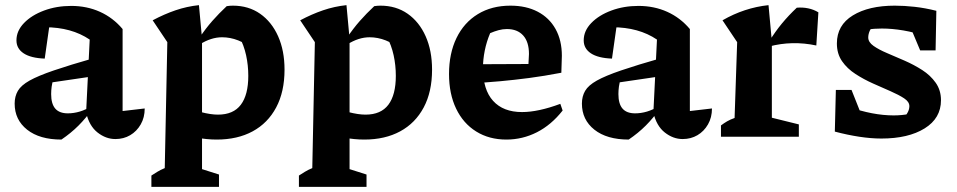

<svg xmlns="http://www.w3.org/2000/svg" viewBox="-20 -532 3724 747"><path d="M429 9Q392 9 359.5 -16.5Q327 -42 315 -94L329 -378Q258 -426 155 -426Q139 -426 123.5 -424.5Q108 -423 93 -420L176 -459L154 -304Q100 -306 72 -324.5Q44 -343 44 -375Q44 -412 73.5 -442.5Q103 -473 151.5 -491Q200 -509 257 -509Q318 -509 369 -486Q420 -463 457 -419V-100L543 -110Q543 -75 527.5 -48Q512 -21 486.5 -6Q461 9 429 9ZM219 11Q134 11 85.5 -27.5Q37 -66 37 -129Q37 -157 49.5 -178.5Q62 -200 95 -218.5Q128 -237 189.5 -258Q251 -279 349 -307V-236L145 -206L188 -225Q183 -210 181 -195Q179 -180 179 -166Q179 -128 195 -109.5Q211 -91 244 -91Q267 -91 290.5 -98Q314 -105 340 -121V-109Q315 -73 285.5 -43.5Q256 -14 219 11Z M823 11Q785 11 741 3Q697 -5 648 -21L670 -127Q723 -106 761.5 -96Q800 -86 828 -86Q888 -86 917 -124.5Q946 -163 946 -237Q946 -278 937.5 -317Q929 -356 911 -389L968 -338Q908 -387 844 -387Q801 -387 757 -359L756 -385Q780 -421 806 -450.5Q832 -480 862 -508Q868 -509 874 -509.5Q880 -510 886 -510Q947 -510 992 -478.5Q1037 -447 1062 -391Q1087 -335 1087 -261Q1087 -175 1054.5 -114Q1022 -53 963 -21Q904 11 823 11ZM569 195V151Q580 144 592 136.5Q604 129 621 122L631 -368L574 -453Q619 -477 663 -492Q707 -507 754 -512L766 -382V126L832 147V195Z M1397 11Q1359 11 1315 3Q1271 -5 1222 -21L1244 -127Q1297 -106 1335.5 -96Q1374 -86 1402 -86Q1462 -86 1491 -124.5Q1520 -163 1520 -237Q1520 -278 1511.5 -317Q1503 -356 1485 -389L1542 -338Q1482 -387 1418 -387Q1375 -387 1331 -359L1330 -385Q1354 -421 1380 -450.5Q1406 -480 1436 -508Q1442 -509 1448 -509.5Q1454 -510 1460 -510Q1521 -510 1566 -478.5Q1611 -447 1636 -391Q1661 -335 1661 -261Q1661 -175 1628.5 -114Q1596 -53 1537 -21Q1478 11 1397 11ZM1143 195V151Q1154 144 1166 136.5Q1178 129 1195 122L1205 -368L1148 -453Q1193 -477 1237 -492Q1281 -507 1328 -512L1340 -382V126L1406 147V195Z M1950 11Q1883 11 1832.5 -20.5Q1782 -52 1754.5 -109.5Q1727 -167 1727 -244Q1727 -324 1756 -384Q1785 -444 1839 -477Q1893 -510 1966 -510Q2027 -510 2072 -486.5Q2117 -463 2141.5 -419Q2166 -375 2166 -315L2164 -249Q2096 -236 2038.5 -228.5Q1981 -221 1926.5 -216Q1872 -211 1813 -208L1814 -282L2036 -283L2038 -322Q2038 -369 2015.5 -394Q1993 -419 1952 -419Q1936 -419 1919.5 -414.5Q1903 -410 1887 -403Q1873 -370 1866 -335Q1859 -300 1859 -267Q1859 -183 1898.5 -139.5Q1938 -96 2011 -96Q2074 -96 2160 -128L2169 -102Q2125 -46 2069 -17.5Q2013 11 1950 11Z M2636 9Q2599 9 2566.5 -16.5Q2534 -42 2522 -94L2536 -378Q2465 -426 2362 -426Q2346 -426 2330.5 -424.5Q2315 -423 2300 -420L2383 -459L2361 -304Q2307 -306 2279 -324.5Q2251 -343 2251 -375Q2251 -412 2280.5 -442.5Q2310 -473 2358.5 -491Q2407 -509 2464 -509Q2525 -509 2576 -486Q2627 -463 2664 -419V-100L2750 -110Q2750 -75 2734.5 -48Q2719 -21 2693.5 -6Q2668 9 2636 9ZM2426 11Q2341 11 2292.5 -27.5Q2244 -66 2244 -129Q2244 -157 2256.5 -178.5Q2269 -200 2302 -218.5Q2335 -237 2396.5 -258Q2458 -279 2556 -307V-236L2352 -206L2395 -225Q2390 -210 2388 -195Q2386 -180 2386 -166Q2386 -128 2402 -109.5Q2418 -91 2451 -91Q2474 -91 2497.5 -98Q2521 -105 2547 -121V-109Q2522 -73 2492.5 -43.5Q2463 -14 2426 11Z M3156 -355Q3062 -375 2972 -351V-370Q2996 -409 3022.5 -441Q3049 -473 3080 -502Q3103 -504 3124.5 -499.5Q3146 -495 3164 -484ZM2785 0V-44Q2797 -53 2809 -60Q2821 -67 2838 -73L2848 -368L2791 -453Q2876 -502 2970 -512L2983 -371V-74L3088 -48V0Z M3409 7Q3369 7 3323 0Q3277 -7 3228 -20L3283 -116Q3328 -100 3372 -91.5Q3416 -83 3457 -83Q3473 -83 3488.5 -84.5Q3504 -86 3520 -89L3483 -62Q3499 -75 3508.5 -89.5Q3518 -104 3518 -119Q3518 -136 3497.5 -149.5Q3477 -163 3445 -177Q3413 -191 3377 -207Q3341 -223 3308.5 -244Q3276 -265 3256 -294Q3236 -323 3236 -363Q3236 -434 3298 -472Q3360 -510 3461 -510Q3498 -510 3538.5 -505.5Q3579 -501 3623 -490L3586 -390Q3539 -406 3495 -413.5Q3451 -421 3411 -421Q3396 -421 3381.5 -420Q3367 -419 3351 -417L3386 -437Q3370 -426 3364 -412.5Q3358 -399 3358 -386Q3358 -368 3378.5 -353.5Q3399 -339 3431 -325.5Q3463 -312 3499.5 -296Q3536 -280 3568 -259.5Q3600 -239 3620.5 -210Q3641 -181 3641 -142Q3641 -72 3577.5 -32.5Q3514 7 3409 7ZM3228 -20 3232 -182H3293L3357 -21ZM3560 -336 3495 -491 3623 -490 3620 -336Z"/></svg>

Font: Piazzolla Thin ExtraBold
Style: Regular
Weight: 800
Version: Version 2.005